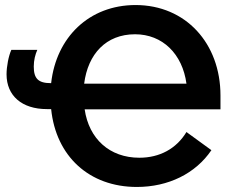

<svg xmlns="http://www.w3.org/2000/svg" viewBox="-20 -731 926 762"><path d="M855 -297V-352C855 -559 717 -711 518 -711C334 -711 203 -583 183 -401H182C132 -401 114 -419 114 -467C114 -492 120 -515 128 -533H25C14 -509 6 -467 6 -436C6 -351 67 -298 166 -298H183C202 -111 334 11 523 11C648 11 756 -42 819 -135L720 -207C680 -141 614 -105 533 -105C415 -105 333 -180 316 -297ZM314 -399C329 -517 401 -595 516 -595C625 -595 704 -517 720 -399Z"/></svg>

Font: Fixel Display SemiBold
Style: Regular
Weight: 600
Designer: AlfaBravo + MacPaw
Foundry: Kyrylo Tkachov, Marchela Mozhyna, Serhii Makarenko, Maria Weinstein, Zakhar Kryvoshyya
Version: Version 1.211